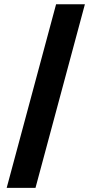

<svg xmlns="http://www.w3.org/2000/svg" viewBox="-20 -782 435 911"><path d="M382.8 -761.7H246.1L11.7 109.4H148.4Z"/></svg>

Font: Raveo
Style: Bold
Weight: 700
Designer: Jakub Foglar, Rasmus Andersson (Inter)
Foundry: Jakubfoglar.com
Version: Version 1.100;Glyphs 3.2.3 (3260)